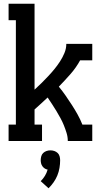

<svg xmlns="http://www.w3.org/2000/svg" viewBox="-20 -755 540 1028"><path d="M26 0V-88H65V-647H26V-735H165V-275Q184 -292 202 -310Q220 -328 237.5 -346.5Q255 -365 271 -384.5Q287 -404 301 -425.5Q315 -447 325 -471Q335 -495 335 -520H474V-432H409Q387 -392 357 -358Q327 -324 295 -291Q314 -268 331 -243.5Q348 -219 364.5 -193.5Q381 -168 395.5 -142Q410 -116 421 -88H474V0H343Q343 -22 336.5 -43Q330 -64 322 -84Q314 -104 303.5 -123Q293 -142 282 -160.5Q271 -179 259 -197Q247 -215 235 -233Q218 -217 200.5 -201Q183 -185 165 -169V-88H205V0ZM240 253 198 215Q211 202 220.5 186.5Q230 171 235 153Q227 152 219.5 147Q212 142 207 135Q202 128 200 119.5Q198 111 198 103Q198 92 201 81.5Q204 71 211.5 64Q219 57 229 53.5Q239 50 250 50Q261 50 271 53.5Q281 57 288.5 64Q296 71 299 81.5Q302 92 302 103Q302 123 298.5 144Q295 165 287 184.5Q279 204 267 221Q255 238 240 253Z"/></svg>

Font: Iosevka Curly Slab Semibold
Style: Regular
Weight: 600
Monospace: yes
Designer: Belleve Invis
Foundry: Belleve Invis
Version: Version 22.1.2; ttfautohint (v1.8.4)